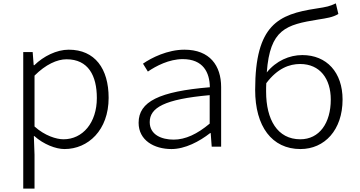

<svg xmlns="http://www.w3.org/2000/svg" viewBox="-20 -871 2140 1140"><path d="M118 -562V249H185V48L181 -63H184C239 -14 311 14 363 14C503 14 625 -98 625 -290C625 -463 544 -576 388 -576C316 -576 238 -537 184 -484H180L174 -562ZM555 -289C555 -142 471 -44 357 -44C315 -44 246 -65 185 -120V-422C251 -488 319 -519 375 -519C504 -519 555 -422 555 -289Z M803 -142C803 -38 895 14 998 14C1079 14 1164 -31 1228 -81H1231L1237 0H1293V-354C1293 -481 1226 -576 1075 -576C975 -576 879 -528 829 -493L858 -446C906 -479 984 -520 1065 -520C1187 -520 1225 -440 1226 -353C926 -328 803 -268 803 -142ZM1225 -137C1151 -75 1081 -42 1011 -42C939 -42 869 -71 869 -146C869 -231 955 -282 1225 -306Z M1775 -544C1698 -544 1620 -510 1564 -441C1583 -698 1678 -724 1869 -755C1919 -763 1956 -768 1989 -788L1974 -851C1938 -834 1922 -830 1856 -820C1634 -786 1495 -725 1495 -337C1495 -121 1594 14 1764 14C1907 14 2014 -99 2014 -280C2014 -441 1920 -544 1775 -544ZM1763 -44C1627 -44 1560 -161 1560 -327C1560 -344 1560 -361 1561 -377C1628 -466 1699 -491 1762 -491C1880 -491 1944 -403 1944 -280C1944 -140 1876 -44 1763 -44Z"/></svg>

Font: Kawkab Mono Light
Style: Regular
Weight: 300
Monospace: yes
Designer: Abdullah Arif
Foundry: Abdullah Arif
Version: Version 1.000;PS 000.500;hotconv 1.0.88;makeotf.lib2.5.64775